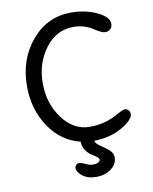

<svg xmlns="http://www.w3.org/2000/svg" viewBox="-104 -842 916 1149"><g transform="rotate(-10 354.0 -267.5)"><path d="M515 133Q515 175 477.5 202.5Q440 230 388 230Q336 230 304.5 205.5Q273 181 273 155Q273 146 280.5 138Q288 130 299.5 130Q311 130 336.5 142Q362 154 381 154Q400 154 412 147Q424 140 424 131Q424 122 409.5 111.5Q395 101 378 90.5Q361 80 346 57.5Q331 35 331 6Q215 -22 143.5 -128.5Q72 -235 72 -376Q72 -539 167.5 -652Q263 -765 407 -765Q495 -765 564.5 -732Q634 -699 634 -658Q634 -638 622 -626Q610 -614 590.5 -614Q571 -614 535 -637Q477 -678 407 -678Q303 -678 235.5 -588.5Q168 -499 168 -376.5Q168 -254 235.5 -163Q303 -72 401 -72Q499 -72 580 -121Q613 -139 624.5 -139Q636 -139 645.5 -129.5Q655 -120 655 -106Q655 -71 583 -29Q511 13 412 15Q415 32 441 49Q467 66 491 86Q515 106 515 133Z"/></g></svg>

Font: Delius Unicase
Style: Regular
Weight: 400
Designer: Natalia Raices
Foundry: Natalia Raices
Version: Version 1.002